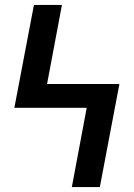

<svg xmlns="http://www.w3.org/2000/svg" viewBox="-20 -755 540 775"><path d="M383 0H270L330 -320H38L117 -735H230L170 -416H462Z"/></svg>

Font: Zed Mono
Style: Bold
Weight: 700
Monospace: yes
Designer: Belleve Invis
Foundry: Belleve Invis
Version: Version 1.0.0; ttfautohint (v1.8.4)